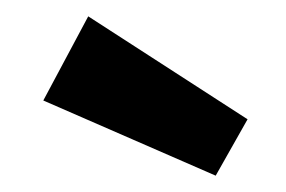

<svg xmlns="http://www.w3.org/2000/svg" viewBox="-20 -842 350 235"><path d="M283 -696 244 -627 33 -719 88 -822Z"/></svg>

Font: Fira Sans Condensed SemiBold
Style: Regular
Weight: 600
Width: 3
Designer: bBox Type GmbH & Carrois Corporate GbR & Edenspiekermann AG
Foundry: bBox Type GmbH & Carrois Corporate GbR & Edenspiekermann AG
Version: Version 4.301